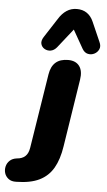

<svg xmlns="http://www.w3.org/2000/svg" viewBox="-173 -824 588 1054"><g transform="rotate(5 121.0 -297.0)"><path d="M-42 190Q-69 191 -85 178.5Q-101 166 -106.5 148Q-112 130 -107.5 111Q-103 92 -88.5 78.5Q-74 65 -50 62Q-21 60 -4 44.5Q13 29 18 -3L83 -413Q90 -457 115 -479Q140 -501 184 -501Q226 -501 246 -474Q266 -447 258 -398L200 -27Q189 46 161.5 93.5Q134 141 85 165Q36 189 -42 190ZM346 -615Q357 -592 349 -574.5Q341 -557 324 -548.5Q307 -540 288.5 -544Q270 -548 258 -568L200 -670L117 -565Q102 -547 83.5 -544Q65 -541 49.5 -550Q34 -559 29.5 -576Q25 -593 39 -615L107 -720Q126 -751 151 -767.5Q176 -784 207 -784Q240 -784 263 -768Q286 -752 299 -722Z"/></g></svg>

Font: Nunito ExtraLight Black
Style: Italic
Weight: 900
Italic angle: -9°
Version: Version 3.602